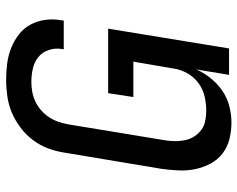

<svg xmlns="http://www.w3.org/2000/svg" viewBox="-96 -688 791 640"><g transform="rotate(-90 300.0 -367.5)"><path d="M212 8Q183 8 156 1Q129 -6 108 -22.5Q87 -39 74.5 -63Q62 -87 56.5 -114Q51 -141 52.5 -170Q54 -199 58 -227L112 -550Q116 -577 126 -603.5Q136 -630 153.5 -653.5Q171 -677 195 -695Q219 -713 245 -724Q271 -735 299 -739Q327 -743 355 -743Q382 -743 409 -739.5Q436 -736 460 -726.5Q484 -717 504.5 -701.5Q525 -686 537.5 -663.5Q550 -641 554 -614.5Q558 -588 553 -560L552 -551H456L457 -556Q461 -579 454 -600.5Q447 -622 430.5 -635.5Q414 -649 392 -654Q370 -659 348 -659Q331 -659 314.5 -656Q298 -653 282 -645.5Q266 -638 252.5 -626Q239 -614 229.5 -599.5Q220 -585 214.5 -568.5Q209 -552 206 -536L153 -214Q150 -196 150 -179Q150 -162 153.5 -145.5Q157 -129 166 -115.5Q175 -102 187.5 -92.5Q200 -83 217 -79.5Q234 -76 251 -76Q275 -76 299 -81.5Q323 -87 343.5 -102Q364 -117 376.5 -139.5Q389 -162 392 -185L415 -319H297L310 -403H525L459 0H371L389 -109Q378 -84 359.5 -61Q341 -38 317.5 -22Q294 -6 266 1Q238 8 212 8Z"/></g></svg>

Font: Iosevka Md Ex Obl
Style: Regular
Weight: 500
Width: 7
Italic angle: -9°
Monospace: yes
Designer: Belleve Invis
Foundry: Belleve Invis
Version: Version 32.5.0; ttfautohint (v1.8.4)